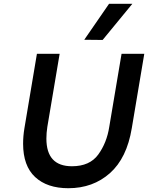

<svg xmlns="http://www.w3.org/2000/svg" viewBox="-20 -984 782 1014"><path d="M102 -225Q102 -265 109 -307L175 -700H295L230 -314Q225 -282 225 -252Q225 -106 360 -106Q454 -106 499 -168Q544 -230 557 -314L622 -700H742L676 -307Q650 -149 560.5 -69.5Q471 10 341 10Q229 10 165.5 -49Q102 -108 102 -225ZM425 -774 556 -964H679L522 -773Z"/></svg>

Font: Be Vietnam SemiBold
Style: Italic
Weight: 600
Italic angle: -9.556°
Designer: Gabriel Lam
Foundry: TypeRant
Version: Version 3.000